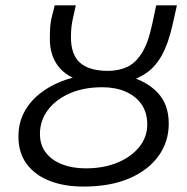

<svg xmlns="http://www.w3.org/2000/svg" viewBox="-20 -676 691 708"><path d="M287.8 12Q217.7 12 163.7 -8.8Q109.6 -29.7 78.8 -70.9Q48 -112.2 48 -172.5Q48 -222.6 69.1 -262Q90.1 -301.4 125.4 -329.6Q160.6 -357.9 204.3 -375.1Q247.9 -392.4 292.4 -398.2L289 -375Q225 -391.6 194.4 -432.2Q163.8 -472.7 163.8 -532.3Q163.8 -552.3 165 -573.9Q166.2 -595.6 172.5 -619.5L181.8 -656.3H259.6L250.2 -614.2Q244.9 -592.5 243.3 -574.5Q241.6 -556.5 241.6 -538.8Q241.6 -473.7 275.6 -444.2Q309.6 -414.7 378.2 -414.7Q416.7 -414.7 447.7 -428.6Q478.8 -442.5 502.7 -479.8Q526.5 -517 541.3 -587.4L556 -656.3H632.4L615.7 -582.3Q600.7 -516.3 578.1 -474.4Q555.5 -432.6 522.5 -408.7Q489.4 -384.8 443 -373.1L446.5 -396.9Q519 -378.6 560.6 -335Q602.3 -291.4 602.3 -220.3Q602.3 -153.5 564.8 -101.1Q527.2 -48.7 457 -18.3Q386.7 12 287.8 12ZM295.7 -55.2Q362.5 -55.2 413.6 -76.5Q464.7 -97.9 493.9 -134.5Q523 -171.1 523 -216.8Q523 -261.5 501.3 -292Q479.6 -322.5 442.4 -338.4Q405.2 -354.3 357.2 -354.3Q289.4 -354.3 237.6 -331.9Q185.9 -309.4 156.6 -270.4Q127.3 -231.4 127.3 -181.9Q127.3 -141.7 149 -113.3Q170.7 -84.9 208.9 -70.1Q247 -55.2 295.7 -55.2Z"/></svg>

Font: Source Sans 3
Style: Italic
Weight: 200
Italic angle: -11°
Designer: Paul D. Hunt
Foundry: Adobe
Version: Version 3.046;hotconv 1.0.118;makeotfexe 2.5.65603